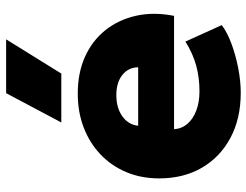

<svg xmlns="http://www.w3.org/2000/svg" viewBox="-111 -699 824 642"><g transform="rotate(-90 301.0 -378.0)"><path d="M312 15Q226 15 161.5 -19.2Q97 -53.5 61.2 -114.8Q25.5 -176 25.5 -258Q25.5 -318 46.5 -367.8Q67.5 -417.5 105.5 -453.8Q143.5 -490 195.2 -510Q247 -530 309 -530Q378.5 -530 432.2 -505.8Q486 -481.5 521 -437.8Q556 -394 569.2 -335.5Q582.5 -277 569 -208H190Q191.5 -182.5 207.8 -163.5Q224 -144.5 252 -133.8Q280 -123 316.5 -123Q363 -123 403.5 -134.2Q444 -145.5 483 -170L538 -48.5Q514.5 -30.5 476.2 -16.2Q438 -2 394.5 6.5Q351 15 312 15ZM201.5 -328H397Q396.5 -361 371.2 -381Q346 -401 304 -401Q261.5 -401 233.2 -381Q205 -361 201.5 -328ZM212.5 -585 310.5 -769.5H490.5L376 -585Z"/></g></svg>

Font: Geologica Thin Roman ExtraBold
Style: Regular
Weight: 800
Version: Version 1.010;gftools[0.9.28]